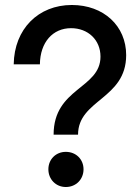

<svg xmlns="http://www.w3.org/2000/svg" viewBox="-20 -739 561 770"><path d="M293 -199C293 -340 486 -341 486 -518C486 -635 396 -719 268 -719C134 -719 37 -623 35 -481H140C141 -570 192 -626 265 -626C333 -626 383 -579 383 -512C383 -383 195 -387 195 -199ZM244 11C285 11 315 -20 315 -60C315 -100 285 -130 244 -130C204 -130 174 -100 174 -60C174 -20 204 11 244 11Z"/></svg>

Font: UULA Sans Medium
Style: Regular
Weight: 500
Designer: Mohamed Gaber, Laura Garcia Mut
Foundry: Kief Type Foundry
Version: Version 3.006;hotconv 1.0.109;makeotfexe 2.5.65596